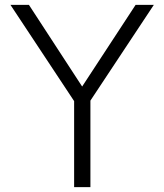

<svg xmlns="http://www.w3.org/2000/svg" viewBox="-20 -770 676 790"><path d="M613 -750 352 -356V0H285V-354L23 -750H99L318 -414L538 -750Z"/></svg>

Font: Orkney Light
Style: Regular
Weight: 300
Designer: Samuel Oakes and Alfredo Marco Pradil
Foundry: Alfredo Marco Pradil
Version: 1.0; ttfautohint (v1.5)